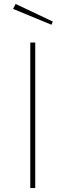

<svg xmlns="http://www.w3.org/2000/svg" viewBox="-20 -950 329 970"><path d="M59 -930 46 -905 240 -825 247 -841ZM158 -735H133V0H158Z"/></svg>

Font: Glow Sans SC Normal Thin
Style: Regular
Weight: 100
Designer: Ryoko NISHIZUKA (kana, bopomofo & ideographs); Paul D. Hunt (Latin, Greek & Cyrillic); Sandoll Communications, Soo-young
Version: Version 0.93